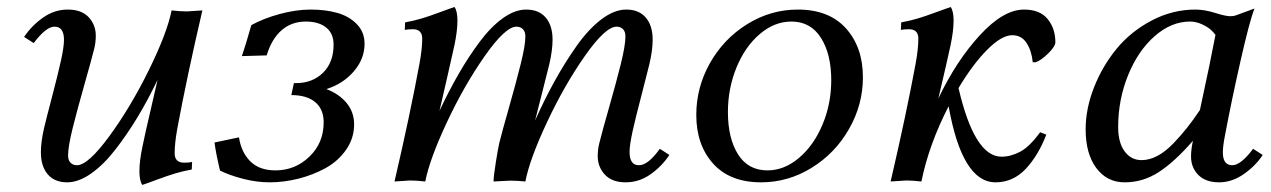

<svg xmlns="http://www.w3.org/2000/svg" viewBox="-20 -518 3629 548"><path d="M171.9 2.4Q135.7 2.4 116.2 -20.5Q96.7 -43.5 96.7 -83.5Q96.7 -113.3 106 -153.3Q111.8 -178.2 128.7 -242.4Q145.5 -306.6 154.1 -345.5Q162.6 -384.3 162.6 -404.3Q162.6 -441.9 135.7 -441.9Q111.3 -441.9 76.2 -395L48.8 -412.6Q69.8 -444.3 102.5 -467.5Q135.3 -490.7 173.3 -490.7Q212.9 -490.7 233.2 -468.8Q253.4 -446.8 253.4 -416Q253.4 -397 249 -379.4Q241.2 -347.7 220.9 -276.6Q200.7 -205.6 187.5 -152.6Q174.3 -99.6 174.3 -74.2Q174.3 -60.5 181.4 -53.5Q188.5 -46.4 199.7 -46.4Q231.4 -46.4 292.5 -129.9Q353.5 -213.4 405.5 -319.3Q457.5 -425.3 469.7 -488.3Q495.6 -485.4 513.2 -485.4L557.6 -488.3Q513.2 -297.4 486.3 -152.3Q478.5 -109.4 478.5 -80.6Q478.5 -53.7 505.4 -53.7Q519.5 -53.7 528.3 -55.7L527.3 -34.2Q502.9 -29.8 480.7 -23.2Q458.5 -16.6 428.5 -5.4Q398.4 5.9 386.2 9.8Q377.9 -2 377.9 -29.3Q377.9 -58.6 386.7 -100.1Q394 -136.2 410.4 -206.1Q426.8 -275.9 429.7 -290Q402.3 -232.9 372.6 -183.6Q342.8 -134.3 309.3 -91.1Q275.9 -47.9 240 -22.7Q204.1 2.4 171.9 2.4Z M911.6 -263.7Q947.8 -250 969.2 -224.1Q990.7 -198.2 990.7 -163.1Q990.7 -123.5 968 -90.8Q945.3 -58.1 909.4 -38.3Q873.5 -18.6 832 -8.1Q790.5 2.4 749.5 2.4Q712.4 2.4 673.1 -7.8Q633.8 -18.1 607.9 -31.2Q595.2 -85.4 592.3 -111.3L662.1 -126Q668.5 -83.5 694.3 -57.6Q720.2 -31.7 766.1 -31.7Q822.3 -31.7 863 -70.8Q903.8 -109.9 903.8 -168.9Q903.8 -206.1 879.9 -226.3Q856 -246.6 811.5 -246.6L818.8 -280.8H825.2Q871.6 -280.8 901.9 -310.3Q932.1 -339.8 932.1 -390.6Q932.1 -422.4 910.9 -439.5Q889.6 -456.5 853 -456.5Q812 -456.5 783.4 -431.4Q754.9 -406.2 741.2 -359.9L670.4 -357.9Q681.6 -390.6 697.3 -446.3Q732.9 -465.8 779.3 -478.3Q825.7 -490.7 866.2 -490.7Q908.7 -490.7 942.1 -481.4Q975.6 -472.2 998 -449.5Q1020.5 -426.8 1020.5 -393.1Q1020.5 -350.1 990 -314.5Q959.5 -278.8 911.6 -263.7Z M1767.6 -490.7Q1803.7 -490.7 1823.2 -467.8Q1842.8 -444.8 1842.8 -404.8Q1842.8 -375 1833.5 -335Q1827.6 -310.1 1810.8 -245.8Q1793.9 -181.6 1785.4 -142.8Q1776.9 -104 1776.9 -84Q1776.9 -46.4 1803.7 -46.4Q1829.6 -46.4 1863.3 -93.3L1890.6 -75.7Q1869.1 -43.5 1836.7 -20.5Q1804.2 2.4 1765.6 2.4Q1727.1 2.4 1706.5 -19.5Q1686 -41.5 1686 -72.3Q1686 -91.3 1690.4 -108.9Q1698.2 -140.6 1718.5 -211.7Q1738.8 -282.7 1752 -335.7Q1765.1 -388.7 1765.1 -414.1Q1765.1 -427.7 1758.1 -434.8Q1751 -441.9 1739.7 -441.9Q1708 -441.9 1649.4 -358.4Q1590.8 -274.9 1541.3 -169.2Q1491.7 -63.5 1479.5 0Q1458 -2.4 1435.5 -2.4L1388.7 0Q1388.7 -14.6 1395.3 -55.7Q1401.9 -96.7 1404.8 -108.9Q1412.6 -140.6 1432.9 -211.7Q1453.1 -282.7 1466.3 -335.7Q1479.5 -388.7 1479.5 -414.1Q1479.5 -427.7 1472.4 -434.8Q1465.3 -441.9 1454.1 -441.9Q1422.4 -441.9 1363.8 -358.4Q1305.2 -274.9 1255.6 -169.2Q1206.1 -63.5 1193.8 0Q1168 -2.9 1150.4 -2.9L1106 0Q1150.4 -190.9 1177.2 -335.9Q1185.1 -378.9 1185.1 -407.7Q1185.1 -434.6 1158.2 -434.6Q1144 -434.6 1135.3 -432.6L1136.2 -454.1Q1160.6 -458.5 1182.9 -465.1Q1205.1 -471.7 1235.1 -482.9Q1265.1 -494.1 1277.3 -498Q1285.6 -486.3 1285.6 -459Q1285.6 -429.7 1276.9 -388.2Q1269.5 -354.5 1254.9 -290.8Q1240.2 -227.1 1234.4 -201.7Q1261.2 -258.8 1289.1 -307.1Q1316.9 -355.5 1348.9 -398.4Q1380.9 -441.4 1415.3 -466.1Q1449.7 -490.7 1481.9 -490.7Q1518.1 -490.7 1537.6 -467.8Q1557.1 -444.8 1557.1 -404.8Q1557.1 -375 1547.9 -335Q1540 -302.2 1525.9 -247.6Q1511.7 -192.9 1507.3 -174.3Q1534.7 -235.4 1563.5 -287.4Q1592.3 -339.4 1626.2 -387.5Q1660.2 -435.5 1696.8 -463.1Q1733.4 -490.7 1767.6 -490.7Z M2257.3 -490.7Q2346.2 -490.7 2394.5 -437Q2442.9 -383.3 2442.9 -297.4Q2442.9 -219.2 2403.3 -149.9Q2363.8 -80.6 2296.6 -39.1Q2229.5 2.4 2152.3 2.4Q2063.5 2.4 2015.4 -51Q1967.3 -104.5 1967.3 -189.9Q1967.3 -268.6 2006.3 -337.9Q2045.4 -407.2 2112.5 -449Q2179.7 -490.7 2257.3 -490.7ZM2238.8 -456.5Q2190.4 -456.5 2148.4 -420.7Q2106.4 -384.8 2082 -325.2Q2057.6 -265.6 2057.6 -198.2Q2057.6 -123.5 2086.4 -77.6Q2115.2 -31.7 2170.4 -31.7Q2218.3 -31.7 2260.5 -67.4Q2302.7 -103 2327.6 -162.4Q2352.5 -221.7 2352.5 -289.1Q2352.5 -363.8 2323 -410.2Q2293.5 -456.5 2238.8 -456.5Z M2693.4 -498Q2701.7 -486.3 2701.7 -459Q2701.7 -429.7 2692.9 -388.2Q2684.6 -349.1 2658.2 -236.8Q2709 -343.8 2776.4 -417.2Q2843.8 -490.7 2902.8 -490.7Q2948.2 -490.7 2970.2 -463.6Q2992.2 -436.5 2992.2 -397.5Q2992.2 -385.7 2971.9 -365.7Q2951.7 -345.7 2936 -340.3H2927.7Q2924.3 -373.5 2909.9 -395.5Q2895.5 -417.5 2869.1 -417.5Q2838.9 -417.5 2797.6 -376Q2756.3 -334.5 2715.8 -266.6Q2761.2 -70.8 2838.4 -70.8Q2865.2 -70.8 2891.8 -85Q2918.5 -99.1 2948.7 -140.6L2966.3 -133.8Q2943.8 -74.7 2907.7 -36.1Q2871.6 2.4 2821.3 2.4Q2726.1 2.4 2687.5 -214.8Q2630.9 -104.5 2609.9 0Q2584 -2.9 2566.4 -2.9L2522 0Q2566.4 -190.9 2593.3 -335.9Q2601.1 -378.9 2601.1 -407.7Q2601.1 -434.6 2574.2 -434.6Q2560.1 -434.6 2551.3 -432.6L2552.2 -454.1Q2576.7 -458.5 2598.9 -465.1Q2621.1 -471.7 2651.1 -482.9Q2681.2 -494.1 2693.4 -498Z M3384.8 -116.2Q3333.5 -57.1 3288.1 -27.3Q3242.7 2.4 3189.9 2.4Q3139.6 2.4 3109.1 -38.3Q3078.6 -79.1 3078.6 -148.9Q3078.6 -207.5 3102.3 -268.1Q3126 -328.6 3166.5 -378.2Q3207 -427.7 3266.6 -459.2Q3326.2 -490.7 3392.1 -490.7Q3417.5 -490.7 3448 -481.2Q3478.5 -471.7 3491.2 -471.7Q3501.5 -471.7 3507.3 -474.1L3560.5 -493.7Q3545.9 -456.1 3520.3 -342.5Q3494.6 -229 3477.1 -135.7Q3470.2 -101.6 3470.2 -83Q3470.2 -46.4 3497.1 -46.4Q3521.5 -46.4 3556.6 -93.3L3584 -75.7Q3563.5 -44.4 3529.8 -21Q3496.1 2.4 3459.5 2.4Q3420.9 2.4 3400.1 -18.8Q3379.4 -40 3379.4 -71.3Q3379.4 -90.8 3384.8 -116.2ZM3404.8 -204.1Q3434.6 -341.3 3449.2 -418.5Q3443.8 -425.8 3435.5 -433.3Q3427.2 -440.9 3410.6 -448.7Q3394 -456.5 3376.5 -456.5Q3323.2 -456.5 3275.6 -414.8Q3228 -373 3199.7 -303.2Q3171.4 -233.4 3171.4 -155.3Q3171.4 -111.3 3189.7 -86.2Q3208 -61 3238.3 -61Q3260.7 -61 3283.7 -73.2Q3306.6 -85.4 3328.9 -108.6Q3351.1 -131.8 3367.9 -153.1Q3384.8 -174.3 3404.8 -204.1Z"/></svg>

Font: Flanker
Style: Italic
Weight: 400
Italic angle: -12°
Designer: Flanker
Version: Version 2.027